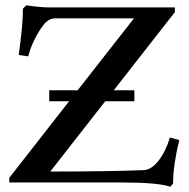

<svg xmlns="http://www.w3.org/2000/svg" viewBox="-20 -691 714 727"><path d="M166.5 -307.6V-349.1H273.9L487.3 -621.6H189.5Q163.6 -621.6 144 -595.7Q125.5 -571.8 109.6 -539.1Q93.8 -506.3 86.9 -477.5L50.8 -482.9Q66.9 -595.7 66.9 -658.2L79.6 -670.9Q132.3 -663.1 161.1 -663.1H642.1V-645L410.6 -349.1H488.8V-307.6H378.4L170.4 -41.5Q398.9 -41.5 525.4 -46.9Q553.2 -48.3 580.1 -82.3Q606.9 -116.2 623.5 -170.4L658.7 -160.6Q635.3 -64 635.3 3.9L625 16.1Q578.1 0 445.3 0H15.1V-17.6L241.7 -307.6Z"/></svg>

Font: Elstob 8pt Medium
Style: Regular
Weight: 500
Designer: Peter S. Baker
Version: Version 1.015